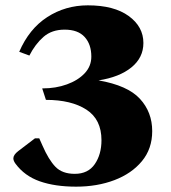

<svg xmlns="http://www.w3.org/2000/svg" viewBox="-20 -560 640 719"><path d="M265 139Q186 139 129 119Q72 99 38 53Q30 42 30 33Q30 20 48 6L111 -42H127L139 -15Q162 38 187.5 64.5Q213 91 260 91Q310 91 335 54.5Q360 18 360 -35Q360 -113 303.5 -149.5Q247 -186 152 -186L138 -229H140Q189 -229 230.5 -244Q272 -259 297 -285.5Q322 -312 322 -348Q322 -394 297 -421.5Q272 -449 222 -449Q174 -449 143 -422Q112 -395 90 -352L52 -366Q89 -452 157 -496Q225 -540 309 -540Q407 -540 462 -500Q517 -460 517 -399Q517 -344 472 -307.5Q427 -271 349 -259Q458 -240 504 -190Q550 -140 550 -69Q550 -3 511.5 43.5Q473 90 408.5 114.5Q344 139 265 139Z"/></svg>

Font: Spectral SC ExtraBold
Style: Regular
Weight: 800
Designer: Jean-Baptiste Levee
Foundry: Production Type
Version: Version 2.001